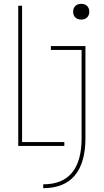

<svg xmlns="http://www.w3.org/2000/svg" viewBox="-20 -760 540 1000"><path d="M75 0V-730H95V-20H315V0ZM205 200Q305 200 355 139.5Q405 79 405 -41V-500H245V-520H425V-41Q425 88 369.5 154Q314 220 205 220ZM403 -658Q384 -658 372.5 -669Q361 -680 361 -699Q361 -718 372.5 -729Q384 -740 403 -740Q422 -740 433.5 -729Q445 -718 445 -699Q445 -680 433.5 -669Q422 -658 403 -658Z"/></svg>

Font: M PLUS 1 Code Thin
Style: Regular
Weight: 250
Designer: Coji Morishita
Foundry: UNDERFOREST DESIGN
Version: Version 1.002